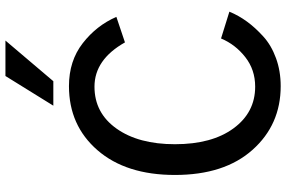

<svg xmlns="http://www.w3.org/2000/svg" viewBox="-196 -859 1072 720"><g transform="rotate(-90 340.0 -499.0)"><path d="M43.9 -378.9Q43.9 -562.5 136.7 -669.4Q229.5 -776.4 377 -776.4Q471.7 -776.4 538.1 -724.6Q604.5 -672.9 636.7 -598.6L541 -566.4Q476.6 -680.7 375 -680.7Q276.4 -680.7 217.8 -598.1Q159.2 -515.6 159.2 -378.9Q159.2 -240.2 218.8 -159.2Q278.3 -78.1 375 -78.1Q438.5 -78.1 485.8 -115.2Q533.2 -152.3 555.7 -206.1L656.2 -174.8Q641.6 -139.6 619.1 -108.9Q596.7 -78.1 563.5 -47.9Q530.3 -17.6 481.9 0Q433.6 17.6 377 17.6Q232.4 17.6 138.2 -87.9Q43.9 -193.4 43.9 -378.9ZM303.7 -835 415 -1014.6H547.9L395.5 -835Z"/></g></svg>

Font: Gothic A1 SemiBold
Style: Regular
Weight: 600
Version: Version 2.50